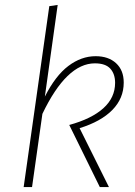

<svg xmlns="http://www.w3.org/2000/svg" viewBox="-20 -759 546 779"><path d="M162 -367Q205 -452 257.5 -491.5Q310 -531 368 -531Q420 -531 451 -502.5Q482 -474 482 -424Q482 -360 436 -313Q390 -266 303 -239L422 0H385L261 -252Q352 -277 399.5 -320Q447 -363 447 -423Q447 -459 427.5 -480.5Q408 -502 365 -502Q250 -502 152 -297L110 0H76L180 -734L214 -739Z"/></svg>

Font: FiraGO UltraLight
Style: Italic
Weight: 200
Italic angle: -8°
Designer: bBox Type GmbH
Foundry: bBox Type GmbH
Version: Version 1.001